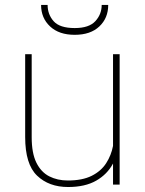

<svg xmlns="http://www.w3.org/2000/svg" viewBox="-20 -748 587 778"><path d="M438 0V-85.4Q414.6 -41.5 369.6 -15.9Q324.7 9.8 255.9 9.8Q178.2 9.8 130.1 -36.4Q82 -82.5 82 -192.9V-528.3H108.4V-191.9Q108.4 -127.4 127.4 -88.9Q146.5 -50.3 179.7 -33.4Q212.9 -16.6 254.9 -16.6Q313.5 -16.6 351.6 -35.6Q389.6 -54.7 410.2 -86.7Q430.7 -118.7 438 -156.7V-528.3H464.8V0ZM392.1 -728H418.5Q418.5 -674.8 382.6 -640.9Q346.7 -606.9 282.7 -606.9Q219.2 -606.9 182.9 -640.9Q146.5 -674.8 146.5 -728H172.9Q172.9 -689.5 197.5 -661.9Q222.2 -634.3 282.7 -634.3Q340.8 -634.3 366.5 -662.4Q392.1 -690.4 392.1 -728Z"/></svg>

Font: Vazirmatn UI Thin
Style: Regular
Weight: 100
Designer: Saber Rastikerdar
Foundry: Saber Rastikerdar
Version: Version 33.003